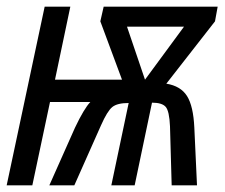

<svg xmlns="http://www.w3.org/2000/svg" viewBox="-20 -556 676 576"><path d="M0 0H77L130 -250H251Q232 -230 205 -173L128 0H203L283 -180Q302 -223 317 -235Q332 -247 366 -247L314 0H384L436 -248Q466 -248 477 -235.5Q488 -223 490 -177L495 0H571L563 -173Q560 -238 541 -268Q522 -298 479 -305L625 -492L633 -536H291L281 -492L346 -317H145L191 -536H114ZM415 -317 361 -476H532Z"/></svg>

Font: Noto Sans UI Condensed
Style: Italic
Weight: 400
Width: 3
Italic angle: -12°
Designer: Monotype Design Team
Foundry: Monotype Imaging Inc.
Version: Version 1.901